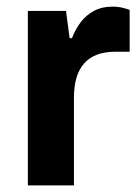

<svg xmlns="http://www.w3.org/2000/svg" viewBox="-20 -559 420 579"><path d="M64 0V-526H179L190 -444H197Q207 -470 223 -491.5Q239 -513 263 -526Q287 -539 319 -539Q336 -539 350 -535.5Q364 -532 371 -529V-403H328Q297 -403 273.5 -394.5Q250 -386 234 -368Q218 -350 210.5 -324Q203 -298 203 -263V0Z"/></svg>

Font: Archivo SemiBold
Style: Bold
Weight: 700
Version: Version 2.001